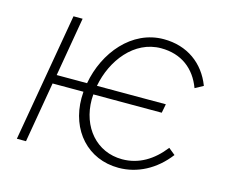

<svg xmlns="http://www.w3.org/2000/svg" viewBox="-81 -635 889 751"><g transform="rotate(15 363.5 -259.0)"><path d="M41 0H78L120 -245H245L244 -219C244 -89 329 7 454 7C530 7 601 -30 653 -98L626 -120C582 -63 526 -29 459 -29C355 -29 284 -113 284 -224L285 -245H562L569 -281H290C310 -388 386 -488 495 -488C577 -488 634 -444 661 -371L694 -389C662 -473 591 -525 496 -525C367 -525 273 -410 250 -281H127L168 -520H131Z"/></g></svg>

Font: Fixel Text 20240404 ExtraLight
Style: Italic
Weight: 200
Width: 4
Italic angle: -10°
Designer: AlfaBravo + MacPaw
Foundry: Kyrylo Tkachov, Marchela Mozhyna, Serhii Makarenko, Maria Weinstein, Zakhar Kryvoshyya
Version: Version 1.211;Glyphs 3.2 (3225)